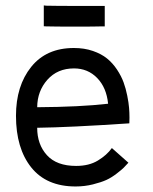

<svg xmlns="http://www.w3.org/2000/svg" viewBox="-20 -673 558 698"><path d="M360.8 -651.4V-577.1H352.5Q324.2 -576.2 253.9 -576.2Q181.2 -576.2 147.9 -577.1L139.2 -577.6V-653.3L148.4 -652.3Q180.2 -651.4 272.5 -651.4Q272.5 -651.4 352.5 -651.4ZM115.2 -283.2Q271 -284.2 373 -295.9Q367.2 -354.5 333.3 -389.4Q299.3 -424.3 249 -424.3Q189 -424.3 152.3 -383.1Q115.7 -341.8 115.2 -283.2ZM248.5 -498.5Q286.6 -498.5 317.6 -487.8Q348.6 -477.1 369.1 -460.4Q389.6 -443.8 405.3 -420.2Q420.9 -396.5 429.2 -373.8Q437.5 -351.1 442.6 -325.2Q447.8 -299.3 449.2 -281.2Q450.7 -263.2 450.7 -245.6Q450.7 -228.5 450.2 -224.6Q231.9 -210 115.2 -208.5Q115.2 -147.9 150.6 -108.9Q186 -69.8 256.8 -69.8Q303.7 -69.8 335.9 -89.4Q368.2 -108.9 386.7 -134.8L446.8 -81.5Q436 -69.8 429.9 -63.5Q423.8 -57.1 404.5 -42.2Q385.3 -27.3 366.7 -18.8Q348.1 -10.3 317.9 -2.7Q287.6 4.9 254.9 4.9Q148.9 4.9 93.5 -64.5Q38.1 -133.8 38.1 -252Q38.1 -360.8 93.3 -429.7Q148.4 -498.5 248.5 -498.5Z"/></svg>

Font: Fantasque Sans Mono
Style: Regular
Weight: 400
Monospace: yes
Designer: Jany Belluz
Version: Version 1.8.0 ; ttfautohint (v1.8.2)